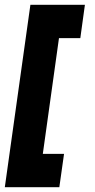

<svg xmlns="http://www.w3.org/2000/svg" viewBox="-38 -720 394 796"><path d="M227.5 -82 208 56H-18L88 -700H314L295 -562H206.5L139.5 -82Z"/></svg>

Font: Urbanist ExtraBold
Style: Italic
Weight: 800
Italic angle: -8°
Designer: Corey Hu
Foundry: Corey Hu
Version: Version 1.321; ttfautohint (v1.8.4.7-5d5b)